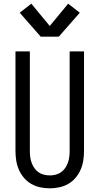

<svg xmlns="http://www.w3.org/2000/svg" viewBox="-20 -1014 540 1042"><path d="M250 8Q224 8 198 2.5Q172 -3 149.5 -16Q127 -29 110 -49Q93 -69 82.5 -93Q72 -117 68 -143Q64 -169 64 -195V-735H142V-195Q142 -179 144 -162.5Q146 -146 151.5 -131Q157 -116 166 -102.5Q175 -89 188.5 -79.5Q202 -70 218 -66Q234 -62 250 -62Q266 -62 282 -66Q298 -70 311.5 -79.5Q325 -89 334 -102.5Q343 -116 348.5 -131Q354 -146 356 -162.5Q358 -179 358 -195V-735H436V-195Q436 -169 432 -143Q428 -117 417.5 -93Q407 -69 390 -49Q373 -29 350.5 -16Q328 -3 302 2.5Q276 8 250 8ZM201 -815 87 -945 150 -994 250 -873 350 -994 413 -945 299 -815Z"/></svg>

Font: Iosevka www.saffi
Style: Regular
Weight: 400
Monospace: yes
Designer: Belleve Invis
Foundry: Belleve Invis
Version: Version 22.0.2; ttfautohint (v1.8.3)